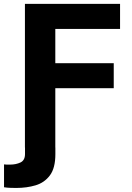

<svg xmlns="http://www.w3.org/2000/svg" viewBox="-41 -747 668 972"><path d="M85.6 0H85.2V-727.3H566.8V-600.5H239V-427.2H534.8V-300.4H239V0H239.3V33.4Q239.3 103.7 211.8 140.6Q184.3 177.6 139.4 191.1Q94.5 204.5 41.5 204.5Q31.2 204.5 13.1 204Q-5 203.5 -20.6 201V85.2Q-14.9 86.3 -7.6 86.3Q-0.4 86.3 5.7 86.3Q8.5 86.3 9.9 86.3Q39.8 86.3 62.7 75.5Q85.6 64.6 85.6 33Z"/></svg>

Font: Inter UI
Style: Bold
Weight: 700
Designer: Rasmus Andersson
Foundry: rsms
Version: 3.2;8d6f07862